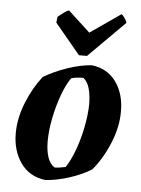

<svg xmlns="http://www.w3.org/2000/svg" viewBox="-51 -730 574 780"><g transform="rotate(5 236.0 -340.0)"><path d="M163 9Q98 1 62.5 -49Q27 -99 27 -170Q27 -230 52 -293.5Q77 -357 116 -407Q160 -433 213 -451Q266 -469 311 -472Q376 -464 411 -414.5Q446 -365 445 -292Q445 -232 418 -166Q391 -100 350 -51Q312 -27 260.5 -10.5Q209 6 163 9ZM196 -45Q207 -45 219.5 -47Q232 -49 241 -51Q260 -79 276.5 -123.5Q293 -168 303 -218Q313 -268 314 -311Q314 -348 306.5 -376Q299 -404 281 -418Q253 -418 232 -412Q212 -384 195.5 -338.5Q179 -293 169 -242.5Q159 -192 159 -149Q159 -113 167.5 -85.5Q176 -58 196 -45ZM255 -508 152 -632 155 -656Q167 -666 178.5 -674.5Q190 -683 199 -686L289 -603L413 -689Q419 -686 427 -674Q435 -662 436 -656L288 -508Z"/></g></svg>

Font: Labrada
Style: Bold Italic
Weight: 700
Italic angle: -7°
Designer: Mercedes Jáuregui
Foundry: Omnibus-Type Team
Version: Version 1.000; ttfautohint (v1.8.4.7-5d5b)